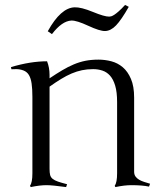

<svg xmlns="http://www.w3.org/2000/svg" viewBox="-20 -759 680 787"><path d="M112.8 -361.8Q112.8 -394.5 109.6 -416.5Q106.4 -438.5 98.4 -451.7Q90.3 -464.8 76.2 -470.2Q62 -475.6 46.1 -475.6Q30.3 -475.6 26.9 -475.1L24.9 -483.9Q104.5 -507.8 172.9 -507.8Q183.1 -481.9 183.1 -452.1V-438Q211.4 -457 235.4 -471.2Q259.3 -485.4 282.5 -495.1Q305.7 -504.9 330.1 -509.8Q354.5 -514.6 383.8 -514.6Q410.2 -514.6 436.3 -507.8Q462.4 -501 483.2 -483.4Q503.9 -465.8 516.8 -435.5Q529.8 -405.3 529.8 -358.9V-55.2Q529.8 -43.5 535.4 -35.6Q541 -27.8 550 -22.5Q559.1 -17.1 570.8 -13.4Q582.5 -9.8 595.2 -5.9L590.8 5.9Q563.5 0 518.1 0Q490.2 0 453.1 7.8L450.2 2.9Q460 -11.2 460 -48.8V-340.8Q460 -381.8 452.1 -408Q444.3 -434.1 430.9 -449Q417.5 -463.9 399.7 -469.7Q381.8 -475.6 361.8 -475.6Q337.4 -475.6 316.2 -471.2Q294.9 -466.8 273.7 -457.8Q252.4 -448.7 230.5 -435.3Q208.5 -421.9 183.1 -403.8V-66.9Q183.1 -51.3 185.5 -41.7Q188 -32.2 195.8 -25.9Q203.6 -19.5 217.8 -14.6Q231.9 -9.8 254.9 -3.9L251 7.8Q222.7 3.9 202.9 2Q183.1 0 170.9 0Q143.1 0 106 7.8L103 2.9Q112.8 -11.2 112.8 -48.8ZM175.8 -630.9Q229 -727.1 285.6 -729Q312.5 -730 360.6 -710.2Q408.7 -690.4 427.7 -690.9Q431.2 -690.9 435.8 -692.1Q440.4 -693.4 447.8 -698Q455.1 -702.6 466.1 -712.2Q477.1 -721.7 492.7 -738.8L507.8 -731Q477.5 -677.7 455.8 -655Q434.1 -632.3 410.6 -631.8Q389.2 -631.3 341.8 -653.3Q294.4 -675.3 272.9 -674.8Q233.9 -672.9 192.9 -619.1Z"/></svg>

Font: Junge
Style: Regular
Weight: 400
Designer: Alexei Vanyashin
Foundry: Cyreal (www.cyreal.org)
Version: Version 1.002